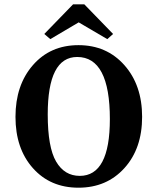

<svg xmlns="http://www.w3.org/2000/svg" viewBox="-20 -953 732 893"><path d="M491 -399Q491 -688 339 -688Q202 -688 202 -421Q202 -268 241 -201.5Q280 -135 351 -135Q491 -135 491 -399ZM558.5 -171Q476 -80 345 -80Q214 -80 133 -171Q52 -262 52 -409.5Q52 -557 133 -650Q214 -743 345 -743Q476 -743 558.5 -650Q641 -557 641 -409.5Q641 -262 558.5 -171ZM506 -795 479 -771 346 -849 214 -771 186 -795 320 -933H372Z"/></svg>

Font: Halant SemiBold
Style: Regular
Weight: 600
Designer: Hitesh Malaviya (Devanagari), Satya Rajpurohit (Latin)
Foundry: Indian Type Foundry
Version: Version 1.101;PS 1.0;hotconv 1.0.78;makeotf.lib2.5.61930; tt